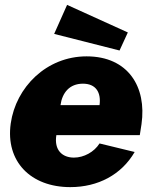

<svg xmlns="http://www.w3.org/2000/svg" viewBox="-20 -757 631 787"><path d="M255 -737 202 -618 470 -550 504 -624ZM211 -203H553L560 -248C582 -401 505 -526 335 -526C170 -526 45 -399 24 -251C2 -95 106 10 268 10C382 10 478 -41 532 -134L388 -169C366 -134 324 -111 283 -111C236 -111 201 -141 211 -203ZM228 -326C235 -377 265 -414 320 -414C374 -414 395 -377 388 -326Z"/></svg>

Font: United Sans Black
Style: Italic
Weight: 900
Italic angle: -8°
Designer: Pablo Impallari, Rodrigo Fuenzalida (Modified by Dan O. Williams)
Version: Version 1.000;PS 001.000;hotconv 1.0.88;makeotf.lib2.5.64775